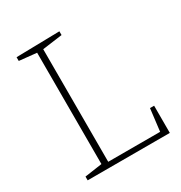

<svg xmlns="http://www.w3.org/2000/svg" viewBox="-164 -811 876 929"><g transform="rotate(-30 274.0 -346.5)"><path d="M479 -28 494 -152H517V0H58V-21L155 -35V-657L58 -667V-688L300 -693V-672L189 -657V-28Z"/></g></svg>

Font: Bitter Pro ExtraLight
Style: Regular
Weight: 275
Designer: Sol Matas, and Bitter project Authors
Foundry: Sol Matas
Version: Version 1.010